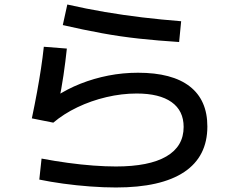

<svg xmlns="http://www.w3.org/2000/svg" viewBox="-20 -795 1040 850"><path d="M493 35Q440 35 379 30.5Q318 26 260 18Q202 10 154 0L164 -93Q222 -82 280.5 -74Q339 -66 393.5 -62Q448 -58 493 -58Q640 -58 716.5 -102.5Q793 -147 793 -233Q793 -305 739.5 -343Q686 -381 585 -381Q519 -381 451 -365Q383 -349 322.5 -320Q262 -291 216 -252L121 -271Q134 -333 144 -387.5Q154 -442 161.5 -491.5Q169 -541 174 -588L276 -580Q270 -523 261 -461.5Q252 -400 239 -339L224 -366Q277 -401 336.5 -424.5Q396 -448 460 -460.5Q524 -473 591 -473Q742 -473 820 -412.5Q898 -352 898 -235Q898 -102 795.5 -33.5Q693 35 493 35ZM773 -609Q679 -615 596 -624Q513 -633 431 -648Q349 -663 258 -684L278 -775Q362 -756 444 -742Q526 -728 610 -718Q694 -708 782 -701Z"/></svg>

Font: M PLUS 2 Thin Medium
Style: Regular
Weight: 500
Version: Version 1.001